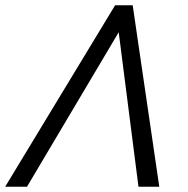

<svg xmlns="http://www.w3.org/2000/svg" viewBox="-46 -710 713 730"><path d="M-26.4 0 391.6 -689.9H458.5L559.6 0H480.5L405.3 -587.4L56.6 0Z"/></svg>

Font: HK Grotesk Italic
Style: Regular
Weight: 400
Italic angle: -13°
Designer: Alfredo Marco Pradil and Stefan Peev
Foundry: Hanken Design Co.
Version: Version 1.000;PS 001.000;hotconv 1.0.88;makeotf.lib2.5.64775